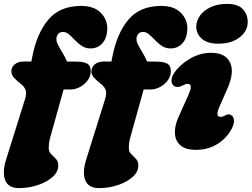

<svg xmlns="http://www.w3.org/2000/svg" viewBox="-34 -757 1296 989"><path d="M24.5 -389Q24.5 -411.5 42 -425.8Q59.5 -440 88.5 -440H127.5L132 -463.5Q155.5 -585 215 -655.8Q274.5 -726.5 384 -726.5Q449.5 -726.5 484 -692.2Q518.5 -658 518.5 -611.5Q518.5 -563 494.2 -535.2Q470 -507.5 431.5 -507.5Q407 -507.5 387.8 -520.2Q368.5 -533 352.5 -550Q336.5 -567 321.5 -579.8Q306.5 -592.5 290.5 -592.5Q264.5 -592.5 257.5 -565.5Q253.5 -549.5 263.2 -529.5Q273 -509.5 287.2 -486.5Q301.5 -463.5 311 -440L361.5 -439.5Q395.5 -439.5 414.5 -429.5Q433.5 -419.5 433.5 -390.5Q433.5 -365.5 418.2 -344Q403 -322.5 378.8 -309.2Q354.5 -296 327 -296H293.5L223 -43Q219 -27.5 218 -15.5Q217 -3.5 217 5Q217 24.5 229.2 36.5Q241.5 48.5 253.8 61.2Q266 74 266 96Q266 129 236 155.2Q206 181.5 159.5 196.8Q113 212 63.5 212Q9 212 -7.2 171.5Q-23.5 131 -2 63L94.5 -245Q104 -275 98.2 -292.2Q92.5 -309.5 75.5 -323Q52.5 -341 38.5 -356.2Q24.5 -371.5 24.5 -389ZM437 -389Q437 -411.5 454.5 -425.8Q472 -440 501 -440H540L544.5 -463.5Q568 -585 627.5 -655.8Q687 -726.5 796.5 -726.5Q862 -726.5 896.5 -692.2Q931 -658 931 -611.5Q931 -563 906.8 -535.2Q882.5 -507.5 844 -507.5Q819.5 -507.5 800.2 -520.2Q781 -533 765 -550Q749 -567 734 -579.8Q719 -592.5 703 -592.5Q677 -592.5 670 -565.5Q666 -549.5 675.8 -529.5Q685.5 -509.5 699.8 -486.5Q714 -463.5 723.5 -440L774 -439.5Q808 -439.5 827 -429.5Q846 -419.5 846 -390.5Q846 -365.5 830.8 -344Q815.5 -322.5 791.2 -309.2Q767 -296 739.5 -296H706L635.5 -43Q631.5 -27.5 630.5 -15.5Q629.5 -3.5 629.5 5Q629.5 24.5 641.8 36.5Q654 48.5 666.2 61.2Q678.5 74 678.5 96Q678.5 129 648.5 155.2Q618.5 181.5 572 196.8Q525.5 212 476 212Q421.5 212 405.2 171.5Q389 131 410.5 63L507 -245Q516.5 -275 510.8 -292.2Q505 -309.5 488 -323Q465 -341 451 -356.2Q437 -371.5 437 -389ZM1090 -532Q1034.5 -532 1005.8 -557.2Q977 -582.5 977 -619Q977 -649.5 996 -676.2Q1015 -703 1050.8 -720Q1086.5 -737 1136.5 -737Q1191.5 -737 1216.8 -710Q1242 -683 1242 -643Q1242 -597.5 1200.5 -564.8Q1159 -532 1090 -532ZM1097 -209Q1073 -155 1102 -155Q1108 -155 1112.8 -156.5Q1117.5 -158 1127 -163Q1146 -174 1161 -161Q1171 -152.5 1171.2 -134.5Q1171.5 -116.5 1158 -91Q1132 -43.5 1084.2 -14.2Q1036.5 15 975.5 15Q922.5 15 895.8 -8Q869 -31 867 -69.8Q865 -108.5 886 -155L933.5 -261Q950.5 -299 948.8 -312Q947 -325 932 -325Q925.5 -325 919.2 -322.2Q913 -319.5 903.5 -315Q890 -308.5 879.8 -308.8Q869.5 -309 862.5 -314Q850 -322.5 849.5 -341.5Q849 -360.5 864.5 -383Q892.5 -424 944.2 -454.5Q996 -485 1054 -485Q1126.5 -485 1150.8 -435.5Q1175 -386 1137.5 -301Z"/></svg>

Font: Fraunces 9pt SuperSoft Black
Style: Italic
Weight: 900
Italic angle: -16°
Version: Version 1.000;[0bf87f6ff]